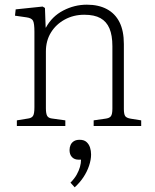

<svg xmlns="http://www.w3.org/2000/svg" viewBox="-20 -538 662 820"><path d="M52 0V-24L101 -32Q115 -34 121 -43Q127 -52 127 -80V-402Q127 -438 121 -449.5Q115 -461 93 -464L44 -471L47 -498L162 -510L172 -504L175 -420H176Q202 -468 250 -493Q298 -518 351 -518Q401 -518 436.5 -499Q472 -480 490.5 -443Q509 -406 509 -350V-73Q509 -51 514.5 -42.5Q520 -34 539 -31L583 -24V0H380V-24L429 -31Q447 -33 453.5 -41.5Q460 -50 460 -74V-341Q460 -387 447.5 -416.5Q435 -446 409 -460.5Q383 -475 340 -475Q294 -475 256.5 -454.5Q219 -434 197.5 -399Q176 -364 176 -318V-76Q176 -54 181 -44Q186 -34 201 -32L259 -24V0ZM299 262 281 242Q298 225 307.5 208Q317 191 321.5 175Q326 159 326 144H316Q298 144 287.5 133Q277 122 277 103Q277 91 281.5 81Q286 71 295.5 65Q305 59 320 59Q339 59 349.5 68.5Q360 78 364.5 92Q369 106 369 122Q369 144 360.5 169.5Q352 195 336.5 218.5Q321 242 299 262Z"/></svg>

Font: Literata 18pt ExtraLight
Style: Regular
Weight: 250
Designer: Latin by Veronika Burian and Jose Scaglione. Greek by Irene Vlachou. Cyrillic by Vera Evstafieva.
Foundry: TypeTogether
Version: Version 3.103;gftools[0.9.29]